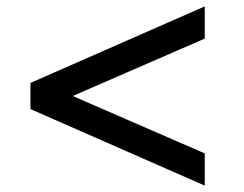

<svg xmlns="http://www.w3.org/2000/svg" viewBox="-20 -717 766 602"><path d="M622 -135 75.5 -375V-457L622 -697V-596L208 -416L622 -236Z"/></svg>

Font: Spartan Thin SemiBold
Style: Regular
Weight: 600
Version: Version 1.004